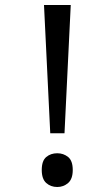

<svg xmlns="http://www.w3.org/2000/svg" viewBox="-20 -734 423 768"><path d="M181 -201 156 -714H263L238 -201ZM147 -54Q147 -91 165 -106Q183 -121 209 -121Q234 -121 252.5 -106Q271 -91 271 -54Q271 -18 252.5 -2Q234 14 209 14Q183 14 165 -2Q147 -18 147 -54Z"/></svg>

Font: lsinhala05
Style: Book
Weight: 400
Designer: Jelle Bosma - Monotype Design Team
Foundry: Monotype Imaging Inc.
Version: Version 2.003